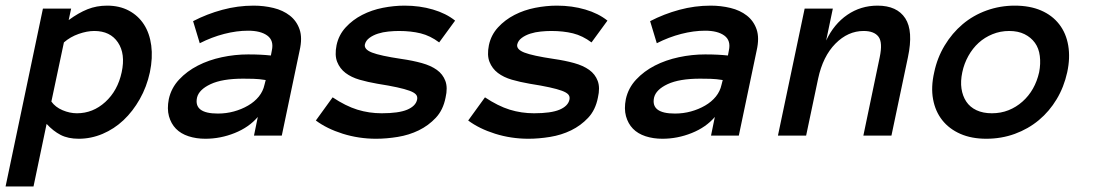

<svg xmlns="http://www.w3.org/2000/svg" viewBox="-82 -486 3923 688"><path d="M71.8 -455.1H172.9L164.1 -414.1Q199.2 -439.9 231.7 -452.9Q264.2 -465.8 301.8 -465.8Q346.2 -465.8 379.6 -448Q413.1 -430.2 433.6 -398.7Q454.1 -367.2 460 -323Q465.8 -278.8 455.1 -227.1Q443.8 -174.8 418.9 -130.9Q394 -86.9 360.6 -55.4Q327.1 -23.9 285.6 -6.3Q244.1 11.2 200.2 11.2Q162.1 11.2 135.5 -2.4Q108.9 -16.1 85 -42L38.1 182.1H-62ZM102.1 -122.1Q116.2 -102.1 142.1 -91.1Q168 -80.1 193.8 -80.1Q251 -80.1 295.4 -120.6Q339.8 -161.1 354 -227.1Q368.2 -293 340.6 -334Q313 -375 255.9 -375Q230 -375 200 -364.5Q169.9 -354 147 -334Z M522.9 -130.9Q531.7 -170.9 559.8 -200.9Q587.9 -231 627 -251Q666 -271 712.9 -281Q759.8 -291 807.1 -291Q833 -291 851.6 -290Q870.1 -289.1 888.7 -287.1L892.1 -305.2Q899.9 -340.8 876 -358.4Q852.1 -376 807.1 -376Q766.1 -376 721.4 -364.5Q676.8 -353 633.8 -331.1L609.9 -410.2Q659.7 -436 714.8 -450.9Q770 -465.8 826.7 -465.8Q863.8 -465.8 897.9 -457.5Q932.1 -449.2 956.5 -430.2Q981 -411.1 991.5 -380.6Q1002 -350.1 991.7 -305.2L927.7 0H828.1L841.8 -66.9Q810.1 -29.8 759 -9.3Q708 11.2 653.8 11.2Q621.1 11.2 593.5 2.2Q565.9 -6.8 548.3 -24.9Q530.8 -43 523.4 -69.6Q516.1 -96.2 522.9 -130.9ZM698.7 -79.1Q729 -79.1 756.3 -86.7Q783.7 -94.2 806.9 -107.7Q830.1 -121.1 845.5 -140.1Q860.8 -159.2 865.7 -182.1L870.1 -199.2Q846.7 -203.1 825.7 -203.6Q804.7 -204.1 789.1 -204.1Q714.8 -204.1 672.9 -184.6Q630.9 -165 624 -136.2Q611.8 -79.1 698.7 -79.1Z M1514.6 -136.2Q1505.9 -91.8 1479.7 -64Q1453.6 -36.1 1418.7 -19Q1383.8 -2 1343.3 4.6Q1302.7 11.2 1265.6 11.2Q1203.6 11.2 1146.2 -6.8Q1088.9 -24.9 1049.8 -54.2L1109.9 -137.2Q1156.7 -106 1198.7 -93Q1240.7 -80.1 1285.6 -80.1Q1346.7 -80.1 1377.2 -93Q1407.7 -106 1412.6 -128.9Q1415 -140.1 1408.4 -147.5Q1401.9 -154.8 1385.3 -160.9Q1368.7 -167 1340.8 -173.1Q1313 -179.2 1270 -186Q1235.8 -191.9 1206.3 -200.4Q1176.8 -209 1156.2 -224.6Q1135.7 -240.2 1126.2 -264.2Q1116.7 -288.1 1124 -324.2Q1131.8 -360.8 1156.7 -387.9Q1181.6 -415 1215.8 -432.6Q1250 -450.2 1289.8 -458Q1329.6 -465.8 1367.7 -465.8Q1421.9 -465.8 1469.2 -451.9Q1516.6 -438 1548.8 -412.1L1491.7 -334Q1460 -357.9 1425.3 -366.5Q1390.6 -375 1347.7 -375Q1329.6 -375 1309.8 -373Q1290 -371.1 1272.5 -365.5Q1254.9 -359.9 1241.9 -350.3Q1229 -340.8 1225.6 -327.1Q1221.7 -309.1 1251.2 -297.6Q1280.8 -286.1 1356 -274.9Q1397 -269 1429.4 -260Q1461.9 -251 1483.4 -235.6Q1504.9 -220.2 1513.9 -196Q1522.9 -171.9 1514.6 -136.2Z M2060.5 -136.2Q2051.8 -91.8 2025.6 -64Q1999.5 -36.1 1964.6 -19Q1929.7 -2 1889.2 4.6Q1848.6 11.2 1811.5 11.2Q1749.5 11.2 1692.1 -6.8Q1634.8 -24.9 1595.7 -54.2L1655.8 -137.2Q1702.6 -106 1744.6 -93Q1786.6 -80.1 1831.5 -80.1Q1892.6 -80.1 1923.1 -93Q1953.6 -106 1958.5 -128.9Q1960.9 -140.1 1954.3 -147.5Q1947.8 -154.8 1931.2 -160.9Q1914.6 -167 1886.7 -173.1Q1858.9 -179.2 1815.9 -186Q1781.7 -191.9 1752.2 -200.4Q1722.7 -209 1702.1 -224.6Q1681.6 -240.2 1672.1 -264.2Q1662.6 -288.1 1669.9 -324.2Q1677.7 -360.8 1702.6 -387.9Q1727.5 -415 1761.7 -432.6Q1795.9 -450.2 1835.7 -458Q1875.5 -465.8 1913.6 -465.8Q1967.8 -465.8 2015.1 -451.9Q2062.5 -438 2094.7 -412.1L2037.6 -334Q2005.9 -357.9 1971.2 -366.5Q1936.5 -375 1893.6 -375Q1875.5 -375 1855.7 -373Q1835.9 -371.1 1818.4 -365.5Q1800.8 -359.9 1787.8 -350.3Q1774.9 -340.8 1771.5 -327.1Q1767.6 -309.1 1797.1 -297.6Q1826.7 -286.1 1901.9 -274.9Q1942.9 -269 1975.3 -260Q2007.8 -251 2029.3 -235.6Q2050.8 -220.2 2059.8 -196Q2068.8 -171.9 2060.5 -136.2Z M2160.6 -130.9Q2169.4 -170.9 2197.5 -200.9Q2225.6 -231 2264.6 -251Q2303.7 -271 2350.6 -281Q2397.5 -291 2444.8 -291Q2470.7 -291 2489.3 -290Q2507.8 -289.1 2526.4 -287.1L2529.8 -305.2Q2537.6 -340.8 2513.7 -358.4Q2489.7 -376 2444.8 -376Q2403.8 -376 2359.1 -364.5Q2314.5 -353 2271.5 -331.1L2247.6 -410.2Q2297.4 -436 2352.5 -450.9Q2407.7 -465.8 2464.4 -465.8Q2501.5 -465.8 2535.6 -457.5Q2569.8 -449.2 2594.2 -430.2Q2618.7 -411.1 2629.2 -380.6Q2639.6 -350.1 2629.4 -305.2L2565.4 0H2465.8L2479.5 -66.9Q2447.8 -29.8 2396.7 -9.3Q2345.7 11.2 2291.5 11.2Q2258.8 11.2 2231.2 2.2Q2203.6 -6.8 2186 -24.9Q2168.5 -43 2161.1 -69.6Q2153.8 -96.2 2160.6 -130.9ZM2336.4 -79.1Q2366.7 -79.1 2394 -86.7Q2421.4 -94.2 2444.6 -107.7Q2467.8 -121.1 2483.2 -140.1Q2498.5 -159.2 2503.4 -182.1L2507.8 -199.2Q2484.4 -203.1 2463.4 -203.6Q2442.4 -204.1 2426.8 -204.1Q2352.5 -204.1 2310.5 -184.6Q2268.6 -165 2261.7 -136.2Q2249.5 -79.1 2336.4 -79.1Z M3112.3 0H3011.7L3070.3 -280.8Q3081.5 -334 3065.9 -354.5Q3050.3 -375 3012.7 -375Q2956.5 -375 2911.6 -329.6Q2866.7 -284.2 2849.6 -204.1L2806.6 0H2705.6L2801.3 -455.1H2902.3L2878.4 -340.8Q2906.2 -399.9 2954.3 -432.9Q3002.4 -465.8 3062.5 -465.8Q3132.3 -465.8 3161.9 -420.4Q3191.4 -375 3171.4 -280.8Z M3742.2 -227.1Q3730.5 -173.8 3704.3 -130.4Q3678.2 -86.9 3640.4 -55.4Q3602.5 -23.9 3554.4 -6.3Q3506.3 11.2 3452.1 11.2Q3399.4 11.2 3359.4 -6.3Q3319.3 -23.9 3294.4 -55.4Q3269.5 -86.9 3261.5 -130.4Q3253.4 -173.8 3265.6 -227.1Q3276.4 -278.8 3303 -323Q3329.6 -367.2 3367.4 -399.2Q3405.3 -431.2 3453.4 -448.5Q3501.5 -465.8 3554.2 -465.8Q3608.4 -465.8 3648.4 -448.5Q3688.5 -431.2 3713.4 -399.2Q3738.3 -367.2 3745.8 -323Q3753.4 -278.8 3742.2 -227.1ZM3641.6 -227.1Q3647.5 -257.8 3644 -285.4Q3640.6 -313 3626.5 -332.5Q3612.3 -352.1 3589.4 -363.5Q3566.4 -375 3534.2 -375Q3502.4 -375 3474.4 -363.5Q3446.3 -352.1 3424.8 -332.5Q3403.3 -313 3387.9 -285.4Q3372.6 -257.8 3366.2 -227.1Q3359.4 -194.8 3363.3 -168.5Q3367.2 -142.1 3380.4 -122.1Q3393.6 -102.1 3417 -91.1Q3440.4 -80.1 3472.2 -80.1Q3504.4 -80.1 3532 -91.1Q3559.6 -102.1 3582 -122.1Q3604.5 -142.1 3619.4 -168.5Q3634.3 -194.8 3641.6 -227.1Z"/></svg>

Font: Anonymous Pro
Style: Bold Italic
Weight: 700
Italic angle: -12°
Monospace: yes
Designer: Mark Simonson
Version: Version 1.003